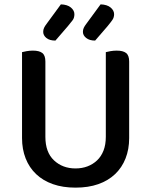

<svg xmlns="http://www.w3.org/2000/svg" viewBox="-20 -846 693 880"><path d="M572 -213Q572 -162 555.5 -120Q539 -78 507.5 -48Q476 -18 430.5 -2Q385 14 326 14Q268 14 222.5 -2Q177 -18 145.5 -48Q114 -78 97.5 -120Q81 -162 81 -213V-607Q88 -609 102 -611.5Q116 -614 131 -614Q160 -614 174 -603Q188 -592 188 -564V-219Q188 -148 227.5 -111Q267 -74 326 -74Q356 -74 381 -83.5Q406 -93 425 -111Q444 -129 454.5 -156Q465 -183 465 -219V-607Q472 -609 486 -611.5Q500 -614 515 -614Q544 -614 558 -603Q572 -592 572 -564ZM259 -826Q289 -825 305 -811.5Q321 -798 321 -781Q321 -764 313 -753.5Q305 -743 291 -726L234 -660Q207 -660 192.5 -672Q178 -684 178 -700Q178 -710 182 -718.5Q186 -727 193 -736ZM441 -826Q471 -825 487 -811.5Q503 -798 503 -781Q503 -766 495 -754.5Q487 -743 473 -726L416 -660Q390 -660 375 -672Q360 -684 360 -700Q360 -710 364 -718.5Q368 -727 375 -736Z"/></svg>

Font: Baloo Thambi 2 Medium
Style: Regular
Weight: 500
Designer: Aadarsh Rajan and Ek Type
Foundry: Ek Type
Version: Version 1.640;hotconv 1.0.111;makeotfexe 2.5.65597; ttfautoh